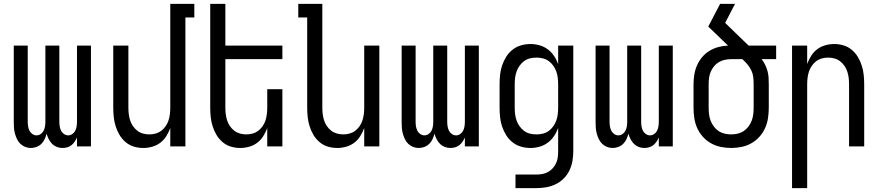

<svg xmlns="http://www.w3.org/2000/svg" viewBox="-20 -755 4540 990"><path d="M139 8Q124 8 110 2.5Q96 -3 85 -13.5Q74 -24 67.5 -38Q61 -52 57 -66.5Q53 -81 52 -96Q51 -111 51 -126V-520H123V-126Q123 -115 125 -103Q127 -91 132 -81Q137 -71 147 -64Q157 -57 168 -57Q180 -57 190 -64Q200 -71 205 -81Q210 -91 212 -103Q214 -115 214 -126V-520H286V-126Q286 -115 288 -103Q290 -91 295 -81Q300 -71 310 -64Q320 -57 332 -57Q343 -57 353 -64Q363 -71 368 -81Q373 -91 375 -103Q377 -115 377 -126V-520H449V0H377V-46Q372 -35 365 -24.5Q358 -14 348.5 -6.5Q339 1 327 4.5Q315 8 302 8Q287 8 273 2.5Q259 -3 248.5 -13.5Q238 -24 231 -38Q224 -52 220 -66Q217 -52 210.5 -38Q204 -24 193.5 -13.5Q183 -3 168.5 2.5Q154 8 139 8Z M719 8Q694 8 670.5 1Q647 -6 628 -22Q609 -38 596.5 -59Q584 -80 576.5 -103.5Q569 -127 566.5 -151.5Q564 -176 564 -200V-520H642V-200Q642 -183 644 -166.5Q646 -150 651 -134.5Q656 -119 665.5 -105Q675 -91 688 -81Q701 -71 717 -66.5Q733 -62 750 -62Q767 -62 783 -66.5Q799 -71 812 -81Q825 -91 834.5 -105Q844 -119 849 -134.5Q854 -150 856 -166.5Q858 -183 858 -200V-735H982V-665H936V0H858V-95Q850 -73 837.5 -53Q825 -33 806.5 -19Q788 -5 765 1.5Q742 8 719 8Z M1219 8Q1194 8 1170.5 1Q1147 -6 1128 -22Q1109 -38 1096.5 -59Q1084 -80 1076.5 -103.5Q1069 -127 1066.5 -151.5Q1064 -176 1064 -200V-735H1142V-520H1436V-450H1142V-200Q1142 -183 1144 -166.5Q1146 -150 1151 -134.5Q1156 -119 1165.5 -105Q1175 -91 1188 -81Q1201 -71 1217 -66.5Q1233 -62 1250 -62Q1267 -62 1283 -66.5Q1299 -71 1312 -81Q1325 -91 1334.5 -105Q1344 -119 1349 -134.5Q1354 -150 1356 -166.5Q1358 -183 1358 -200V-295H1436V0H1358V-95Q1350 -73 1337.5 -53Q1325 -33 1306.5 -19Q1288 -5 1265 1.5Q1242 8 1219 8Z M1719 8Q1694 8 1670.5 1Q1647 -6 1628 -22Q1609 -38 1596.5 -59Q1584 -80 1576.5 -103.5Q1569 -127 1566.5 -151.5Q1564 -176 1564 -200V-665H1518V-735H1642V-200Q1642 -183 1644 -166.5Q1646 -150 1651 -134.5Q1656 -119 1665.5 -105Q1675 -91 1688 -81Q1701 -71 1717 -66.5Q1733 -62 1750 -62Q1767 -62 1783 -66.5Q1799 -71 1812 -81Q1825 -91 1834.5 -105Q1844 -119 1849 -134.5Q1854 -150 1856 -166.5Q1858 -183 1858 -200V-520H1936V0H1858V-95Q1850 -73 1837.5 -53Q1825 -33 1806.5 -19Q1788 -5 1765 1.5Q1742 8 1719 8Z M2139 8Q2124 8 2110 2.5Q2096 -3 2085 -13.5Q2074 -24 2067.5 -38Q2061 -52 2057 -66.5Q2053 -81 2052 -96Q2051 -111 2051 -126V-520H2123V-126Q2123 -115 2125 -103Q2127 -91 2132 -81Q2137 -71 2147 -64Q2157 -57 2168 -57Q2180 -57 2190 -64Q2200 -71 2205 -81Q2210 -91 2212 -103Q2214 -115 2214 -126V-520H2286V-126Q2286 -115 2288 -103Q2290 -91 2295 -81Q2300 -71 2310 -64Q2320 -57 2332 -57Q2343 -57 2353 -64Q2363 -71 2368 -81Q2373 -91 2375 -103Q2377 -115 2377 -126V-520H2449V0H2377V-46Q2372 -35 2365 -24.5Q2358 -14 2348.5 -6.5Q2339 1 2327 4.5Q2315 8 2302 8Q2287 8 2273 2.5Q2259 -3 2248.5 -13.5Q2238 -24 2231 -38Q2224 -52 2220 -66Q2217 -52 2210.5 -38Q2204 -24 2193.5 -13.5Q2183 -3 2168.5 2.5Q2154 8 2139 8Z M2638 215V145H2746Q2762 145 2777.5 142Q2793 139 2806.5 131.5Q2820 124 2830.5 112Q2841 100 2847.5 86Q2854 72 2856 56.5Q2858 41 2858 25V-96Q2850 -73 2836.5 -53Q2823 -33 2804 -19Q2785 -5 2762 1.5Q2739 8 2715 8Q2690 8 2666 1Q2642 -6 2622.5 -21.5Q2603 -37 2590 -58Q2577 -79 2569 -102.5Q2561 -126 2558.5 -150.5Q2556 -175 2556 -200V-320Q2556 -345 2558.5 -369.5Q2561 -394 2569 -417.5Q2577 -441 2590 -462Q2603 -483 2622.5 -498.5Q2642 -514 2666 -521Q2690 -528 2715 -528Q2739 -528 2762 -521.5Q2785 -515 2804 -501Q2823 -487 2836.5 -467Q2850 -447 2858 -424V-520H2936V25Q2936 51 2931.5 76Q2927 101 2916 124Q2905 147 2886.5 165.5Q2868 184 2845 195Q2822 206 2797 210.5Q2772 215 2746 215ZM2746 -62Q2763 -62 2779.5 -66Q2796 -70 2809.5 -80Q2823 -90 2833 -104Q2843 -118 2848.5 -134Q2854 -150 2856 -166.5Q2858 -183 2858 -200V-320Q2858 -337 2856 -353.5Q2854 -370 2848.5 -386Q2843 -402 2833 -416Q2823 -430 2809.5 -440Q2796 -450 2779.5 -454Q2763 -458 2746 -458Q2729 -458 2712.5 -454Q2696 -450 2682.5 -440Q2669 -430 2659 -416Q2649 -402 2643.5 -386Q2638 -370 2636 -353.5Q2634 -337 2634 -320V-200Q2634 -183 2636 -166.5Q2638 -150 2643.5 -134Q2649 -118 2659 -104Q2669 -90 2682.5 -80Q2696 -70 2712.5 -66Q2729 -62 2746 -62Z M3139 8Q3124 8 3110 2.5Q3096 -3 3085 -13.5Q3074 -24 3067.5 -38Q3061 -52 3057 -66.5Q3053 -81 3052 -96Q3051 -111 3051 -126V-520H3123V-126Q3123 -115 3125 -103Q3127 -91 3132 -81Q3137 -71 3147 -64Q3157 -57 3168 -57Q3180 -57 3190 -64Q3200 -71 3205 -81Q3210 -91 3212 -103Q3214 -115 3214 -126V-520H3286V-126Q3286 -115 3288 -103Q3290 -91 3295 -81Q3300 -71 3310 -64Q3320 -57 3332 -57Q3343 -57 3353 -64Q3363 -71 3368 -81Q3373 -91 3375 -103Q3377 -115 3377 -126V-520H3449V0H3377V-46Q3372 -35 3365 -24.5Q3358 -14 3348.5 -6.5Q3339 1 3327 4.5Q3315 8 3302 8Q3287 8 3273 2.5Q3259 -3 3248.5 -13.5Q3238 -24 3231 -38Q3224 -52 3220 -66Q3217 -52 3210.5 -38Q3204 -24 3193.5 -13.5Q3183 -3 3168.5 2.5Q3154 8 3139 8Z M3750 8Q3723 8 3696.5 2.5Q3670 -3 3646.5 -16Q3623 -29 3604.5 -49.5Q3586 -70 3575 -94.5Q3564 -119 3560 -146Q3556 -173 3556 -200V-320Q3556 -345 3560 -370Q3564 -395 3574 -418Q3584 -441 3600.5 -460.5Q3617 -480 3638.5 -493Q3660 -506 3684.5 -512.5Q3709 -519 3734 -520L3632 -618L3693 -735H3770L3719 -637L3814 -545Q3820 -539 3826 -533.5Q3832 -528 3838 -522L3839 -521Q3840 -521 3840 -520.5Q3840 -520 3841 -520H3982V-450H3907Q3918 -436 3925.5 -420.5Q3933 -405 3937.5 -388.5Q3942 -372 3943 -354.5Q3944 -337 3944 -320V-200Q3944 -173 3940 -146Q3936 -119 3925 -94.5Q3914 -70 3895.5 -49.5Q3877 -29 3853.5 -16Q3830 -3 3803.5 2.5Q3777 8 3750 8ZM3750 -62Q3767 -62 3784 -66Q3801 -70 3815 -79.5Q3829 -89 3839.5 -103Q3850 -117 3856 -133Q3862 -149 3864 -166Q3866 -183 3866 -200V-320Q3866 -339 3864 -357Q3862 -375 3854 -392Q3846 -409 3834 -423Q3822 -437 3808 -450H3750Q3733 -450 3717 -446.5Q3701 -443 3686.5 -434.5Q3672 -426 3661.5 -413Q3651 -400 3644.5 -384.5Q3638 -369 3636 -353Q3634 -337 3634 -320V-200Q3634 -183 3636 -166Q3638 -149 3644 -133Q3650 -117 3660.5 -103Q3671 -89 3685 -79.5Q3699 -70 3716 -66Q3733 -62 3750 -62Z M4064 215V-520H4142V-425Q4150 -447 4162.5 -467Q4175 -487 4193.5 -501Q4212 -515 4235 -521.5Q4258 -528 4281 -528Q4306 -528 4329.5 -521Q4353 -514 4372 -498Q4391 -482 4403.5 -461Q4416 -440 4423.5 -416.5Q4431 -393 4433.5 -368.5Q4436 -344 4436 -320V0H4358V-320Q4358 -337 4356 -353.5Q4354 -370 4349 -385.5Q4344 -401 4334.5 -415Q4325 -429 4312 -439Q4299 -449 4283 -453.5Q4267 -458 4250 -458Q4233 -458 4217 -453.5Q4201 -449 4188 -439Q4175 -429 4165.5 -415Q4156 -401 4151 -385.5Q4146 -370 4144 -353.5Q4142 -337 4142 -320V215Z"/></svg>

Font: Iosevka srxl
Style: Regular
Weight: 400
Monospace: yes
Designer: Belleve Invis
Foundry: Belleve Invis
Version: Version 33.0.1; ttfautohint (v1.8.3)